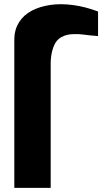

<svg xmlns="http://www.w3.org/2000/svg" viewBox="-20 -916 541 936"><path d="M49.8 0V-728Q50.8 -772.9 73.2 -808.1Q95.7 -843.3 134.8 -863.8Q173.8 -884.3 224.6 -891.8Q275.4 -899.4 335.9 -891.4Q396.5 -883.3 458 -859.9V-740.2Q443.8 -740.7 420.9 -743.4Q397.9 -746.1 381.6 -748Q365.2 -750 344.2 -749.8Q323.2 -749.5 308.3 -746.3Q293.5 -743.2 277.8 -734.1Q262.2 -725.1 252.2 -710.2Q242.2 -695.3 235.4 -670.9Q228.5 -646.5 227.1 -613.8V0Z"/></svg>

Font: Hussar Preview
Style: Bold
Weight: 700
Foundry: Cannot Into Space Fonts, PlusOne Fonts
Version: Version 2.29RC2 "Millennial"